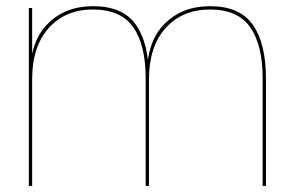

<svg xmlns="http://www.w3.org/2000/svg" viewBox="-20 -616 980 636"><path d="M75.5 0V-589.5H86.5V-437.5Q99.5 -498.5 137.5 -536.5Q195 -595.5 288.5 -595.5Q387.5 -595.5 430.5 -533.5Q461.5 -489 470 -417.5Q480.5 -492.5 524.5 -536.5Q582.5 -595.5 676 -595.5Q774.5 -595.5 817.8 -533.5Q861 -471.5 861 -355.5V0H850V-356.5Q850 -467 808.8 -525.8Q767.5 -584.5 675.5 -584.5Q584 -584.5 528.8 -523.2Q473.5 -462 473.5 -353.5V0H462.5V-356.5Q462.5 -467 421.5 -525.8Q380.5 -584.5 288 -584.5Q196.5 -584.5 141.5 -523.2Q86.5 -462 86.5 -353.5V0Z"/></svg>

Font: Anybody ExtraExpanded Thin
Style: Regular
Weight: 100
Width: 8
Designer: Tyler Finck
Foundry: Etcetera Type Company
Version: Version 1.010; ttfautohint (v1.8.3) -l 8 -r 50 -G 200 -x 14 